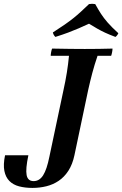

<svg xmlns="http://www.w3.org/2000/svg" viewBox="-28 -952 629 988"><path d="M139 15Q101 15 70.5 7Q40 -1 20.5 -20.5Q1 -40 -5.5 -72.5Q-12 -105 -2 -153H118Q103 -82 109 -51Q115 -20 145 -20Q175 -20 194 -50Q213 -80 226 -145L299 -490Q309 -535 316 -578.5Q323 -622 327 -665H233Q233 -672 235 -683Q237 -694 240 -702Q293 -701 333.5 -700.5Q374 -700 408 -700Q443 -700 480 -700.5Q517 -701 551 -702Q551 -695 549 -684Q547 -673 544 -665H474Q458 -618 447 -576.5Q436 -535 426 -490L355 -153Q345 -106 324 -73.5Q303 -41 274 -21.5Q245 -2 210.5 6.5Q176 15 139 15ZM257 -762Q252 -767 249 -772Q246 -777 244 -785Q280 -808 305 -825.5Q330 -843 349.5 -858.5Q369 -874 388 -891.5Q407 -909 430 -931Q446 -934 462 -931Q478 -902 492 -880.5Q506 -859 526 -836Q546 -813 581 -781Q575 -768 566 -762Q534 -774 512.5 -784Q491 -794 472 -805Q453 -816 430 -830Q402 -817 376.5 -806Q351 -795 323 -784.5Q295 -774 257 -762Z"/></svg>

Font: Poltawski Nowy Medium
Style: Italic
Weight: 500
Italic angle: -12°
Version: Version 1.001;gftools[0.9.25]